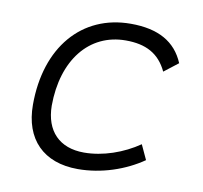

<svg xmlns="http://www.w3.org/2000/svg" viewBox="-65 -597 717 677"><g transform="rotate(10 293.0 -258.5)"><path d="M266.1 -51.3C178.2 -51.3 127 -104 126 -194.3C126.5 -358.4 212.9 -466.3 343.8 -466.3C415 -466.3 463.4 -441.9 492.2 -380.9L542.5 -419.9C512.2 -492.2 449.7 -527.3 351.1 -527.3C175.3 -527.3 60.1 -392.1 60.1 -186.5C60.1 -63 131.8 9.8 254.9 9.8C339.4 9.8 423.3 -19 486.8 -63L462.4 -115.7C405.8 -76.7 334 -51.3 266.1 -51.3Z"/></g></svg>

Font: Cascadia Mono NF Light
Style: Italic
Weight: 300
Italic angle: -10°
Monospace: yes
Designer: Aaron Bell
Foundry: Saja Typeworks
Version: Version 2404.023